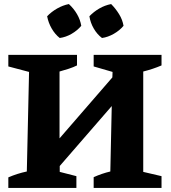

<svg xmlns="http://www.w3.org/2000/svg" viewBox="-20 -925 840 945"><path d="M21 0V-52Q65 -71 112 -81L123 -571L21 -598V-655H359V-603Q341 -594 318 -586.5Q295 -579 273 -573V-244L533 -544L534 -571L441 -598V-655H775V-603Q733 -585 685 -573V-79L775 -58V0H441V-53Q481 -71 523 -81L530 -403L274 -108V-79L356 -58V0ZM319 -905Q343 -883 359 -855.5Q375 -828 380 -798Q361 -775 332.5 -758.5Q304 -742 274 -738Q251 -756 234.5 -784.5Q218 -813 212 -845Q233 -867 261 -883Q289 -899 319 -905ZM527 -905Q549 -883 566 -855.5Q583 -828 588 -798Q569 -775 540 -758.5Q511 -742 482 -738Q458 -756 441.5 -784.5Q425 -813 420 -845Q441 -867 468.5 -883Q496 -899 527 -905Z"/></svg>

Font: Piazzolla SC
Style: Bold
Weight: 700
Designer: Juan Pablo del Peral
Foundry: Huerta Tipografica
Version: Version 1.330